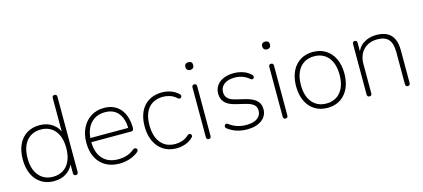

<svg xmlns="http://www.w3.org/2000/svg" viewBox="-57 -1181 3651 1659"><g transform="rotate(-15 1768.0 -351.5)"><path d="M268 8Q203 8 154.5 -22.5Q106 -53 79.5 -109.5Q53 -166 53 -242Q53 -319 79 -375Q105 -431 153.5 -461.5Q202 -492 268 -492Q338 -492 387 -456Q436 -420 452 -358H441V-689Q441 -700 446.5 -705.5Q452 -711 462 -711Q472 -711 477.5 -705.5Q483 -700 483 -689V-16Q483 -6 477.5 0Q472 6 462 6Q452 6 446.5 0Q441 -6 441 -16V-126H452Q436 -65 387 -28.5Q338 8 268 8ZM269 -31Q322 -31 361 -56Q400 -81 421 -128.5Q442 -176 442 -242Q442 -342 395.5 -397.5Q349 -453 269 -453Q216 -453 177 -428Q138 -403 117 -356Q96 -309 96 -242Q96 -142 143 -86.5Q190 -31 269 -31Z M854 8Q782 8 730 -22Q678 -52 649.5 -107.5Q621 -163 621 -240Q621 -316 649.5 -372.5Q678 -429 728.5 -460.5Q779 -492 845 -492Q892 -492 928.5 -476Q965 -460 990.5 -430Q1016 -400 1029.5 -357Q1043 -314 1043 -260Q1043 -247 1037.5 -240.5Q1032 -234 1021 -234H648V-271H1021L1004 -259Q1004 -320 986 -363.5Q968 -407 932.5 -430.5Q897 -454 844 -454Q786 -454 745.5 -426.5Q705 -399 684.5 -352Q664 -305 664 -245V-240Q664 -140 713.5 -85.5Q763 -31 852 -31Q892 -31 927 -41.5Q962 -52 996 -79Q1003 -85 1010.5 -85.5Q1018 -86 1023.5 -82.5Q1029 -79 1031.5 -73.5Q1034 -68 1032 -61Q1030 -54 1022 -48Q991 -22 946 -7Q901 8 854 8Z M1365 8Q1296 8 1246.5 -24Q1197 -56 1170.5 -113Q1144 -170 1144 -246Q1144 -303 1159 -348.5Q1174 -394 1202.5 -426Q1231 -458 1272 -475Q1313 -492 1365 -492Q1403 -492 1442.5 -478.5Q1482 -465 1513 -434Q1518 -429 1518.5 -423Q1519 -417 1516.5 -411.5Q1514 -406 1509 -403Q1504 -400 1497 -400.5Q1490 -401 1483 -408Q1454 -434 1423.5 -443.5Q1393 -453 1364 -453Q1321 -453 1288 -439Q1255 -425 1232.5 -398.5Q1210 -372 1198.5 -333.5Q1187 -295 1187 -245Q1187 -145 1233 -88Q1279 -31 1364 -31Q1393 -31 1423.5 -40.5Q1454 -50 1483 -76Q1490 -83 1497 -83.5Q1504 -84 1509 -81Q1514 -78 1516.5 -72.5Q1519 -67 1518.5 -61Q1518 -55 1513 -50Q1482 -19 1442.5 -5.5Q1403 8 1365 8Z M1652 3Q1642 3 1636.5 -3Q1631 -9 1631 -19V-465Q1631 -476 1636.5 -481.5Q1642 -487 1652 -487Q1662 -487 1667.5 -481.5Q1673 -476 1673 -465V-19Q1673 -9 1668 -3Q1663 3 1652 3ZM1652 -616Q1636 -616 1626.5 -625.5Q1617 -635 1617 -651Q1617 -668 1626.5 -676.5Q1636 -685 1652 -685Q1669 -685 1678 -676.5Q1687 -668 1687 -651Q1687 -635 1678 -625.5Q1669 -616 1652 -616Z M1994 8Q1948 8 1905 -5Q1862 -18 1821 -49Q1816 -53 1814.5 -59Q1813 -65 1814.5 -71Q1816 -77 1820.5 -81.5Q1825 -86 1831.5 -86Q1838 -86 1845 -81Q1883 -53 1921 -42Q1959 -31 1997 -31Q2062 -31 2096.5 -56Q2131 -81 2131 -124Q2131 -158 2108.5 -177.5Q2086 -197 2036 -209L1953 -229Q1890 -244 1860.5 -275Q1831 -306 1831 -355Q1831 -396 1852.5 -427Q1874 -458 1913.5 -475Q1953 -492 2005 -492Q2049 -492 2089.5 -478Q2130 -464 2158 -436Q2164 -430 2165.5 -423.5Q2167 -417 2165 -411Q2163 -405 2158 -402Q2153 -399 2146.5 -399.5Q2140 -400 2133 -406Q2105 -430 2072 -441.5Q2039 -453 2004 -453Q1943 -453 1909 -426.5Q1875 -400 1875 -356Q1875 -322 1896 -301Q1917 -280 1963 -269L2046 -249Q2111 -233 2143 -204Q2175 -175 2175 -126Q2175 -65 2126 -28.5Q2077 8 1994 8Z M2339 3Q2329 3 2323.5 -3Q2318 -9 2318 -19V-465Q2318 -476 2323.5 -481.5Q2329 -487 2339 -487Q2349 -487 2354.5 -481.5Q2360 -476 2360 -465V-19Q2360 -9 2355 -3Q2350 3 2339 3ZM2339 -616Q2323 -616 2313.5 -625.5Q2304 -635 2304 -651Q2304 -668 2313.5 -676.5Q2323 -685 2339 -685Q2356 -685 2365 -676.5Q2374 -668 2374 -651Q2374 -635 2365 -625.5Q2356 -616 2339 -616Z M2714 8Q2648 8 2599.5 -23Q2551 -54 2524.5 -110Q2498 -166 2498 -242Q2498 -299 2513 -345Q2528 -391 2556.5 -424Q2585 -457 2625 -474.5Q2665 -492 2714 -492Q2780 -492 2828.5 -461Q2877 -430 2903.5 -374Q2930 -318 2930 -242Q2930 -185 2915 -139Q2900 -93 2871.5 -60Q2843 -27 2803.5 -9.5Q2764 8 2714 8ZM2714 -31Q2767 -31 2806 -56Q2845 -81 2866 -128.5Q2887 -176 2887 -242Q2887 -342 2840.5 -397.5Q2794 -453 2714 -453Q2661 -453 2622 -428Q2583 -403 2562 -356Q2541 -309 2541 -242Q2541 -142 2588 -86.5Q2635 -31 2714 -31Z M3089 6Q3079 6 3073.5 0Q3068 -6 3068 -16V-468Q3068 -479 3073.5 -484.5Q3079 -490 3089 -490Q3099 -490 3104 -484.5Q3109 -479 3109 -468V-366H3098Q3118 -429 3167 -460.5Q3216 -492 3280 -492Q3338 -492 3376.5 -472Q3415 -452 3434 -411Q3453 -370 3453 -308V-16Q3453 -6 3447.5 0Q3442 6 3432 6Q3422 6 3416.5 0Q3411 -6 3411 -16V-304Q3411 -381 3380 -417Q3349 -453 3280 -453Q3203 -453 3156.5 -405.5Q3110 -358 3110 -278V-16Q3110 6 3089 6Z"/></g></svg>

Font: Nunito ExtraLight
Style: Regular
Weight: 200
Designer: Vernon Adams
Foundry: Vernon Adams
Version: Version 3.602;April 4, 2023;FontCreator 14.0.0.2856 64-bit